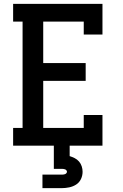

<svg xmlns="http://www.w3.org/2000/svg" viewBox="-20 -755 640 995"><path d="M48 0V-92H97V-643H48V-735H511V-576H414V-643H204V-428H424V-336H204V-92H414V-159H511V0ZM200 220V150H300Q304 150 308.5 149.5Q313 149 317 147.5Q321 146 324 142.5Q327 139 327 135Q327 131 324 127.5Q321 124 317 122.5Q313 121 308.5 120.5Q304 120 300 120H259V0H341V54Q354 58 367 64.5Q380 71 389.5 82Q399 93 403.5 107Q408 121 408 135Q408 155 399.5 173Q391 191 374.5 201.5Q358 212 338.5 216Q319 220 300 220Z"/></svg>

Font: Iosevka Slab Semibold Extended
Style: Regular
Weight: 600
Width: 7
Monospace: yes
Designer: Belleve Invis
Foundry: Belleve Invis
Version: Version 11.1.0; ttfautohint (v1.8.3)